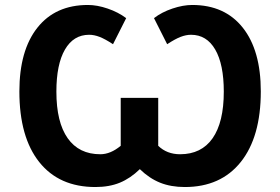

<svg xmlns="http://www.w3.org/2000/svg" viewBox="-20 -743 1128 773"><path d="M58 -375Q58 -540 130.5 -631.5Q203 -723 334 -723Q371 -723 413.5 -708.5Q456 -694 488 -670L435 -565Q403 -586 381 -594.5Q359 -603 339 -603Q276 -603 241.5 -543.5Q207 -484 207 -374Q207 -251 252.5 -186.5Q298 -122 384 -122Q425 -122 466 -156V-349H617V-156Q652 -122 705 -122Q791 -122 836 -186.5Q881 -251 881 -374Q881 -484 846.5 -543.5Q812 -603 749 -603Q729 -603 707 -594.5Q685 -586 653 -565L600 -670Q631 -694 674 -708.5Q717 -723 754 -723Q885 -723 957.5 -631.5Q1030 -540 1030 -375Q1030 -192 949.5 -91Q869 10 724 10Q668 10 624.5 -7.5Q581 -25 543 -62Q505 -25 462.5 -7.5Q420 10 364 10Q218 10 138 -90.5Q58 -191 58 -375Z"/></svg>

Font: OpenSansMMV
Style: Bold
Weight: 700
Foundry: Ascender Corporation
Version: Version 4.001